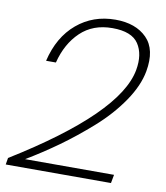

<svg xmlns="http://www.w3.org/2000/svg" viewBox="-81 -784 732 848"><g transform="rotate(10 285.0 -360.0)"><path d="M2 -3 7 -33Q461 -314 497 -514Q510 -586 479.5 -632Q449 -678 362 -678Q275 -678 219.5 -625Q164 -572 142 -485H98Q124 -595 196.5 -656Q269 -717 369 -717Q460 -717 510 -666.5Q560 -616 542 -516Q530 -450 481.5 -379Q433 -308 362.5 -245.5Q292 -183 223 -133.5Q154 -84 82 -41H481L474 -3Z"/></g></svg>

Font: Poppins ExtraLight
Style: Italic
Weight: 275
Italic angle: -10°
Designer: Ninad Kale (Devanagari), Jonny Pinhorn (Latin)
Foundry: Indian Type Foundry
Version: Version 3.200;PS 1.000;hotconv 16.6.54;makeotf.lib2.5.65590